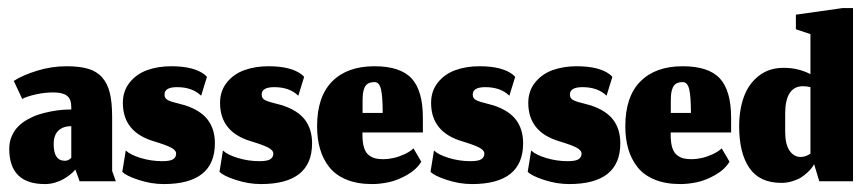

<svg xmlns="http://www.w3.org/2000/svg" viewBox="-20 -457 2189 484"><path d="M170 -29.7 180.7 0H272L262.7 -26V-161.7Q262.7 -198.3 257 -222.2Q251.3 -246 237.8 -261.5Q224.3 -277 202.7 -283.5Q181 -290 147.7 -290Q110 -290 73.7 -278.8Q37.3 -267.7 14.7 -253L36 -207.7Q48.7 -214.3 71 -219.2Q93.3 -224 114 -224Q138 -224 148.8 -215.7Q159.7 -207.3 159.7 -187V-181Q148.3 -181 136 -180Q123.7 -179 108 -176Q92.3 -173 78.2 -168.5Q64 -164 50 -156.2Q36 -148.3 26 -138.3Q16 -128.3 9.7 -113.8Q3.3 -99.3 3.3 -82Q3.3 7 93.3 7Q106.7 7 119.3 3.2Q132 -0.7 140.8 -6Q149.7 -11.3 156.5 -16.7Q163.3 -22 166.7 -26ZM143.7 -51.7Q115.3 -51.7 115.3 -93.3Q115.3 -116.7 127.3 -127.8Q139.3 -139 159.7 -139V-59Q159.7 -59 157.7 -57.2Q155.7 -55.3 151.8 -53.5Q148 -51.7 143.7 -51.7Z M392.7 7Q521.7 7 521.7 -95.7Q521.7 -131 504 -154.7Q486.3 -178.3 447.3 -191.3Q440.3 -193.3 430.7 -195.8Q421 -198.3 415.7 -199.8Q410.3 -201.3 404.8 -203.8Q399.3 -206.3 397 -209.8Q394.7 -213.3 394.7 -218.7Q394.7 -237.3 426.3 -237.3Q465 -237.3 487 -215.7L501.7 -263.3Q501.7 -263.3 495.7 -269Q468.7 -290 411.7 -290Q378.3 -290 351.3 -280.3Q324.3 -270.7 307 -249.2Q289.7 -227.7 289.7 -197.7Q289.7 -124.3 367.3 -101Q397.3 -92 410.7 -85.2Q424 -78.3 424 -69.7Q424 -60.7 416.5 -55.7Q409 -50.7 389 -50.7Q361.3 -50.7 334.8 -58.7Q308.3 -66.7 297 -77.7L288.3 -24Q297.3 -14 329.3 -3.5Q361.3 7 392.7 7Z M637.7 7Q766.7 7 766.7 -95.7Q766.7 -131 749 -154.7Q731.3 -178.3 692.3 -191.3Q685.3 -193.3 675.7 -195.8Q666 -198.3 660.7 -199.8Q655.3 -201.3 649.8 -203.8Q644.3 -206.3 642 -209.8Q639.7 -213.3 639.7 -218.7Q639.7 -237.3 671.3 -237.3Q710 -237.3 732 -215.7L746.7 -263.3Q746.7 -263.3 740.7 -269Q713.7 -290 656.7 -290Q623.3 -290 596.3 -280.3Q569.3 -270.7 552 -249.2Q534.7 -227.7 534.7 -197.7Q534.7 -124.3 612.3 -101Q642.3 -92 655.7 -85.2Q669 -78.3 669 -69.7Q669 -60.7 661.5 -55.7Q654 -50.7 634 -50.7Q606.3 -50.7 579.8 -58.7Q553.3 -66.7 542 -77.7L533.3 -24Q542.3 -14 574.3 -3.5Q606.3 7 637.7 7Z M944.7 -172.3H894V-200.3Q894 -212.3 894.8 -220.2Q895.7 -228 898.7 -235.5Q901.7 -243 908 -246.5Q914.3 -250 924.3 -250Q936 -250 940.3 -232.3Q944.7 -214.7 944.7 -172.3ZM918 7Q938 7 960 2.3Q982 -2.3 1005.8 -15.8Q1029.7 -29.3 1042 -49.3L1022.3 -83Q1013 -74.3 999.2 -68Q985.3 -61.7 971.8 -58.7Q958.3 -55.7 946.7 -55.7Q934.7 -55.7 926.3 -57.7Q918 -59.7 910 -65.7Q902 -71.7 897.8 -84.3Q893.7 -97 893.7 -116.7V-123H1046V-160Q1046 -228.3 1017.7 -259.2Q989.3 -290 923.7 -290Q855.3 -290 817.3 -251.7Q779.3 -213.3 779.3 -138.7Q779.3 -107.3 786.7 -81.8Q794 -56.3 809.8 -36Q825.7 -15.7 853.2 -4.3Q880.7 7 918 7Z M1169.7 7Q1298.7 7 1298.7 -95.7Q1298.7 -131 1281 -154.7Q1263.3 -178.3 1224.3 -191.3Q1217.3 -193.3 1207.7 -195.8Q1198 -198.3 1192.7 -199.8Q1187.3 -201.3 1181.8 -203.8Q1176.3 -206.3 1174 -209.8Q1171.7 -213.3 1171.7 -218.7Q1171.7 -237.3 1203.3 -237.3Q1242 -237.3 1264 -215.7L1278.7 -263.3Q1278.7 -263.3 1272.7 -269Q1245.7 -290 1188.7 -290Q1155.3 -290 1128.3 -280.3Q1101.3 -270.7 1084 -249.2Q1066.7 -227.7 1066.7 -197.7Q1066.7 -124.3 1144.3 -101Q1174.3 -92 1187.7 -85.2Q1201 -78.3 1201 -69.7Q1201 -60.7 1193.5 -55.7Q1186 -50.7 1166 -50.7Q1138.3 -50.7 1111.8 -58.7Q1085.3 -66.7 1074 -77.7L1065.3 -24Q1074.3 -14 1106.3 -3.5Q1138.3 7 1169.7 7Z M1414.7 7Q1543.7 7 1543.7 -95.7Q1543.7 -131 1526 -154.7Q1508.3 -178.3 1469.3 -191.3Q1462.3 -193.3 1452.7 -195.8Q1443 -198.3 1437.7 -199.8Q1432.3 -201.3 1426.8 -203.8Q1421.3 -206.3 1419 -209.8Q1416.7 -213.3 1416.7 -218.7Q1416.7 -237.3 1448.3 -237.3Q1487 -237.3 1509 -215.7L1523.7 -263.3Q1523.7 -263.3 1517.7 -269Q1490.7 -290 1433.7 -290Q1400.3 -290 1373.3 -280.3Q1346.3 -270.7 1329 -249.2Q1311.7 -227.7 1311.7 -197.7Q1311.7 -124.3 1389.3 -101Q1419.3 -92 1432.7 -85.2Q1446 -78.3 1446 -69.7Q1446 -60.7 1438.5 -55.7Q1431 -50.7 1411 -50.7Q1383.3 -50.7 1356.8 -58.7Q1330.3 -66.7 1319 -77.7L1310.3 -24Q1319.3 -14 1351.3 -3.5Q1383.3 7 1414.7 7Z M1721.7 -172.3H1671V-200.3Q1671 -212.3 1671.8 -220.2Q1672.7 -228 1675.7 -235.5Q1678.7 -243 1685 -246.5Q1691.3 -250 1701.3 -250Q1713 -250 1717.3 -232.3Q1721.7 -214.7 1721.7 -172.3ZM1695 7Q1715 7 1737 2.3Q1759 -2.3 1782.8 -15.8Q1806.7 -29.3 1819 -49.3L1799.3 -83Q1790 -74.3 1776.2 -68Q1762.3 -61.7 1748.8 -58.7Q1735.3 -55.7 1723.7 -55.7Q1711.7 -55.7 1703.3 -57.7Q1695 -59.7 1687 -65.7Q1679 -71.7 1674.8 -84.3Q1670.7 -97 1670.7 -116.7V-123H1823V-160Q1823 -228.3 1794.7 -259.2Q1766.3 -290 1700.7 -290Q1632.3 -290 1594.3 -251.7Q1556.3 -213.3 1556.3 -138.7Q1556.3 -107.3 1563.7 -81.8Q1571 -56.3 1586.8 -36Q1602.7 -15.7 1630.2 -4.3Q1657.7 7 1695 7Z M2045.3 0H2130.3V-436.7H2104.3L1986.3 -420V-383.3L2023 -371V-270Q2010.7 -276.7 1993.7 -281.3Q1976.7 -286 1955 -286Q1918.7 -286 1893 -266Q1867.3 -246 1855.3 -213.2Q1843.3 -180.3 1843.3 -138.3Q1843.3 -71.3 1869 -33.7Q1894.7 4 1949.7 4Q1964 4 1977 0Q1990 -4 1998.7 -9.3Q2007.3 -14.7 2015 -21.8Q2022.7 -29 2026.2 -33.7Q2029.7 -38.3 2032.3 -43ZM1998.3 -61.3Q1981.3 -61.3 1970.3 -77.3Q1959.3 -93.3 1959.3 -124.7V-171.3Q1959.7 -239.3 2004 -239.7Q2012.7 -239.7 2023 -237.3V-69.7Q2017 -65.7 2010.7 -63.5Q2004.3 -61.3 1998.3 -61.3Z"/></svg>

Font: Jomhuria
Style: Regular
Weight: 400
Designer: Arabic design by Kourosh Beigpour, Latin design by Eben Sorkin, engineering by Lasse Fister and Khaled Hosney
Version: Version 1.0000